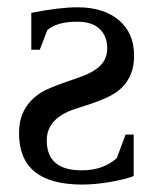

<svg xmlns="http://www.w3.org/2000/svg" viewBox="-20 -491 429 521"><path d="M31.7 -128.9Q31.7 -159.2 40.3 -180.4Q48.8 -201.7 64.7 -218.3Q80.6 -234.9 102.8 -246.1Q125 -257.3 195.3 -281.2Q233.9 -294.4 252.4 -313.2Q271 -332 271 -359.9Q271 -393.1 250.2 -412.6Q229.5 -432.1 189.9 -432.1Q134.3 -432.1 108.4 -409.2L87.9 -356H64.9V-456.1Q140.6 -471.2 190.9 -471.2Q261.2 -471.2 302.5 -436.3Q343.8 -401.4 343.8 -340.8Q343.8 -306.2 331.5 -282Q319.3 -257.8 296.6 -241.5Q273.9 -225.1 225.6 -209L182.1 -194.8Q106.9 -169.4 106.9 -109.9Q106.9 -28.8 201.7 -28.8Q260.3 -28.8 296.9 -62L320.8 -126H342.8V-13.2Q320.3 -4.4 279.3 2.7Q238.3 9.8 202.6 9.8Q31.7 9.8 31.7 -128.9Z"/></svg>

Font: Tinos
Style: Regular
Weight: 400
Designer: Steve Matteson
Foundry: Monotype Imaging Inc.
Version: Version 1.23